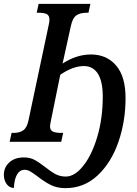

<svg xmlns="http://www.w3.org/2000/svg" viewBox="-66 -734 708 994"><path d="M-46 171Q-46 133 -18 107Q10 81 58 81Q89 81 112.5 93.5Q136 106 168 131Q198 155 221.5 167.5Q245 180 275 180Q321 180 365.5 124Q410 68 438 -27Q466 -122 466 -234Q466 -312 441 -352Q416 -392 368 -392Q312 -392 246 -347L199 -116Q193 -88 193 -80Q193 -60 207.5 -53Q222 -46 251 -46H261L251 0H-16L-6 -46H5Q35 -46 54.5 -59.5Q74 -73 82 -113L186 -604Q190 -620 190 -632Q190 -654 176 -661Q162 -668 134 -668H124L134 -714H402L392 -668H382Q349 -668 329.5 -654.5Q310 -641 301 -600L258 -405Q330 -452 405 -452Q486 -452 535 -395Q584 -338 584 -226Q584 -106 547 1Q510 108 439.5 174Q369 240 273 240Q230 240 197.5 224Q165 208 128 179Q104 161 90 153Q76 145 62 145Q37 145 22.5 169Q8 193 6 239Q-17 239 -31.5 219Q-46 199 -46 171Z"/></svg>

Font: Noto Serif CondSemiBold
Style: Italic
Weight: 600
Width: 3
Italic angle: -12°
Designer: Monotype Design Team
Foundry: Monotype Imaging Inc.
Version: Version 1.001